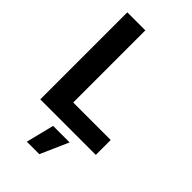

<svg xmlns="http://www.w3.org/2000/svg" viewBox="-279 -792 1103 1103"><g transform="rotate(45 273.0 -240.0)"><path d="M59.6 -707H206.1V-121.1H510.7V0H59.6ZM219.7 55.7H353.5L278.3 226.6H176.8Z"/></g></svg>

Font: Pretendard GOV
Style: Bold
Weight: 700
Designer: Base glyphs from Inter by Rasmus Andersson; Hangeul glyphs from Noto Sans CJK(Source Han Sans) by Jang Soo-young and Kan
Foundry: Kil Hyung-jin
Version: Version 1.309